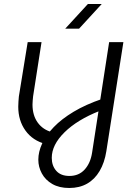

<svg xmlns="http://www.w3.org/2000/svg" viewBox="-20 -720 672 957"><path d="M325 217Q275 217 240.5 197Q206 177 188.5 144.5Q171 112 171 76Q171 37 190 -4.5Q209 -46 248 -86.5Q287 -127 347 -163Q407 -199 489 -227L476 -167Q365 -123 301.5 -60.5Q238 2 238 67Q238 106 260.5 131.5Q283 157 326 157Q373 157 402 125Q431 93 439 41L524 -510H595L510 34Q501 91 476.5 132.5Q452 174 414 195.5Q376 217 325 217ZM208 -2Q143 -19 107 -69Q71 -119 71 -188Q71 -199 72 -214Q73 -229 74 -239L118 -510H187L145 -240Q144 -230 143 -219Q142 -208 142 -199Q142 -145 168 -109Q194 -73 240 -61ZM305 -577 418 -700H487L374 -577Z"/></svg>

Font: MuseoModerno Light
Style: Italic
Weight: 300
Italic angle: -9°
Designer: Pablo Cosgaya, Héctor Gatti, Marcela Romero, and the Authors of The MuseoModerno Project.
Foundry: Omnibus-Type Team
Version: Version 1.003